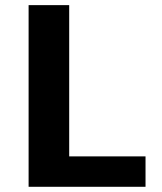

<svg xmlns="http://www.w3.org/2000/svg" viewBox="-20 -717 622 737"><path d="M538.6 0H89.8V-697.3H245.6V-116.7H538.6Z"/></svg>

Font: Lunasima
Style: Bold
Weight: 700
Designer: The DocRepair Project, Monotype Design Team
Foundry: Google
Version: Version 2.009